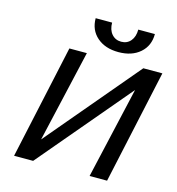

<svg xmlns="http://www.w3.org/2000/svg" viewBox="-123 -965 988 1071"><g transform="rotate(15 371.0 -429.5)"><path d="M297 -859H392Q392 -818 413 -793.5Q434 -769 468 -769Q502 -769 522.5 -793.5Q543 -818 543 -859H639Q639 -791 592 -750Q545 -709 468 -709Q391 -709 344 -750Q297 -791 297 -859ZM736 -658 593 0H492L613 -529L166 0H56L199 -658H300L178 -127L626 -658Z"/></g></svg>

Font: EauTestInfant Semibold
Style: Italic
Weight: 600
Italic angle: -12°
Designer: Christian Thalmann (Catharsis Fonts)
Version: Version 0.001;PS 000.001;hotconv 1.0.88;makeotf.lib2.5.64775